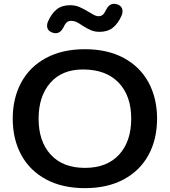

<svg xmlns="http://www.w3.org/2000/svg" viewBox="-20 -965 880 995"><path d="M46 -350Q46 -456 90 -537.5Q134 -619 218.5 -664.5Q303 -710 420 -710Q537 -710 621.5 -664.5Q706 -619 750 -537.5Q794 -456 794 -350Q794 -244 750 -162.5Q706 -81 621.5 -35.5Q537 10 420 10Q303 10 218.5 -35.5Q134 -81 90 -162.5Q46 -244 46 -350ZM660 -350Q660 -469 594.5 -537Q529 -605 410 -605Q301 -605 240.5 -535.5Q180 -466 180 -350Q180 -232 243 -163.5Q306 -95 420 -95Q534 -95 597 -163.5Q660 -232 660 -350ZM224 -831Q224 -844 229 -854Q247 -895 274 -916.5Q301 -938 343 -938Q370 -938 392 -928.5Q414 -919 442 -902Q446 -900 456.5 -893.5Q467 -887 475 -884Q483 -881 490 -881Q503 -881 512 -888Q521 -895 529 -913Q545 -945 570 -945Q590 -945 602.5 -934.5Q615 -924 615 -907Q615 -894 610 -884Q592 -843 565 -821.5Q538 -800 496 -800Q471 -800 451 -808.5Q431 -817 406 -833Q389 -845 376 -851Q363 -857 349 -857Q336 -857 327 -850Q318 -843 310 -825Q294 -793 269 -793Q261 -793 252 -796Q239 -800 231.5 -809Q224 -818 224 -831Z"/></svg>

Font: Kodchasan
Style: Bold
Weight: 700
Designer: Katatrad Aksorn Co.,Ltd.
Foundry: Cadson Demak Co.,Ltd.
Version: Version 1.000; ttfautohint (v1.6)